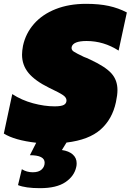

<svg xmlns="http://www.w3.org/2000/svg" viewBox="-52 -734 682 1002"><path d="M42 232 62 149Q87 165 119 165Q150 165 165.5 150.5Q181 136 181 115Q181 76 104 76L137 11Q24 -2 -32 -37L12 -243Q61 -211 120.5 -195Q180 -179 233 -179Q267 -179 281 -186.5Q295 -194 295 -210Q295 -225 277 -237.5Q259 -250 204 -276Q131 -312 97 -353Q63 -394 63 -449Q63 -468 68 -495Q82 -560 125.5 -609.5Q169 -659 238.5 -686.5Q308 -714 397 -714Q465 -714 515.5 -703Q566 -692 610 -669L567 -470Q489 -520 400 -520Q330 -520 322 -489Q319 -474 332.5 -465Q346 -456 386 -437Q398 -433 421 -422Q498 -386 529.5 -351Q561 -316 561 -264Q561 -238 553 -201Q534 -112 473 -58Q412 -4 295 10L271 49Q307 54 327.5 72Q348 90 348 118Q348 130 346 137Q336 185 289.5 216.5Q243 248 157 248Q81 248 42 232Z"/></svg>

Font: Prompt Black
Style: Italic
Weight: 900
Italic angle: -12°
Designer: Katatrad Team
Foundry: CadsonDemak
Version: Version 1.001